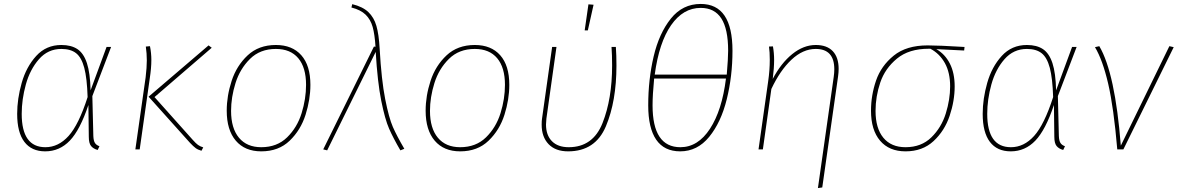

<svg xmlns="http://www.w3.org/2000/svg" viewBox="-20 -757 5968 973"><path d="M439 -299 520 -519H543L448 -270L453 -68Q454 -43 461.5 -32Q469 -21 484 -16L475 3Q453 -3 441.5 -17Q430 -31 430 -64L428 -225Q386 -99 334 -44.5Q282 10 209 10Q140 10 103.5 -38Q67 -86 67 -180Q67 -256 90 -337Q113 -418 163.5 -473.5Q214 -529 291 -529Q341 -529 372.5 -508Q404 -487 420.5 -437Q437 -387 439 -299ZM90 -180Q90 -11 210 -11Q276 -11 327.5 -68Q379 -125 424 -265Q421 -361 407 -413.5Q393 -466 365.5 -487.5Q338 -509 291 -509Q223 -509 177.5 -457Q132 -405 111 -329Q90 -253 90 -180Z M943 -33 733 -267 1037 -527 1053 -515 763 -265 957 -48Q973 -30 983.5 -22.5Q994 -15 1010 -10L1001 7Q983 2 971.5 -6.5Q960 -15 943 -33ZM718 -365Q724 -415 724 -451Q724 -486 719 -521L740 -523Q747 -488 747 -453Q747 -412 739 -360L688 0H666Z M1129 -196Q1129 -271 1154 -347.5Q1179 -424 1235 -476.5Q1291 -529 1378 -529Q1461 -529 1507 -477Q1553 -425 1553 -327Q1553 -253 1528.5 -175.5Q1504 -98 1448 -44Q1392 10 1304 10Q1221 10 1175 -44Q1129 -98 1129 -196ZM1531 -327Q1531 -415 1491.5 -462Q1452 -509 1378 -509Q1298 -509 1247 -458.5Q1196 -408 1173.5 -336Q1151 -264 1151 -195Q1151 -107 1191 -59Q1231 -11 1304 -11Q1384 -11 1435 -61Q1486 -111 1508.5 -183.5Q1531 -256 1531 -327Z M1904 -510Q1913 -351 1932 -255Q1951 -159 1971 -113.5Q1991 -68 2029 -3L2009 5Q1973 -57 1952 -104.5Q1931 -152 1912 -246.5Q1893 -341 1884 -494L1638 5L1618 0L1875 -521L1883 -520Q1879 -583 1868.5 -620.5Q1858 -658 1833 -682.5Q1808 -707 1761 -719L1765 -736Q1818 -723 1846.5 -696Q1875 -669 1887.5 -626Q1900 -583 1904 -510Z M2137 -196Q2137 -271 2162 -347.5Q2187 -424 2243 -476.5Q2299 -529 2386 -529Q2469 -529 2515 -477Q2561 -425 2561 -327Q2561 -253 2536.5 -175.5Q2512 -98 2456 -44Q2400 10 2312 10Q2229 10 2183 -44Q2137 -98 2137 -196ZM2539 -327Q2539 -415 2499.5 -462Q2460 -509 2386 -509Q2306 -509 2255 -458.5Q2204 -408 2181.5 -336Q2159 -264 2159 -195Q2159 -107 2199 -59Q2239 -11 2312 -11Q2392 -11 2443 -61Q2494 -111 2516.5 -183.5Q2539 -256 2539 -327Z M3104 -425Q3104 -244 3050.5 -117Q2997 10 2859 10Q2795 10 2760 -26.5Q2725 -63 2725 -125Q2725 -146 2727 -157L2778 -519H2800L2749 -156Q2747 -136 2747 -126Q2747 -72 2777 -41.5Q2807 -11 2862 -11Q2985 -11 3033.5 -133.5Q3082 -256 3082 -425Q3082 -479 3079 -519H3101Q3104 -477 3104 -425ZM2988 -733 2959 -603H2943L2962 -735Z M3692 -500Q3692 -371 3663 -254Q3634 -137 3574 -63.5Q3514 10 3427 10Q3346 10 3305.5 -49Q3265 -108 3265 -223Q3265 -354 3292.5 -471Q3320 -588 3379.5 -662.5Q3439 -737 3531 -737Q3692 -737 3692 -500ZM3298 -379H3663Q3670 -461 3670 -500Q3670 -610 3635.5 -663.5Q3601 -717 3531 -717Q3442 -717 3381 -629.5Q3320 -542 3298 -379ZM3295 -359Q3287 -276 3287 -223Q3287 -11 3428 -11Q3517 -11 3578 -104.5Q3639 -198 3659 -359Z M4205 -367Q4208 -388 4208 -406Q4208 -509 4114 -509Q4049 -509 3991 -454.5Q3933 -400 3889 -306L3846 0H3824L3873 -346Q3881 -401 3881 -454Q3881 -494 3877 -521L3897 -522Q3903 -489 3903 -453Q3903 -413 3896 -357Q3938 -437 3995 -483Q4052 -529 4114 -529Q4171 -529 4200.5 -497.5Q4230 -466 4230 -408Q4230 -390 4227 -369L4147 193L4125 196Z M4394 -196Q4394 -274 4419.5 -348.5Q4445 -423 4509 -475Q4573 -527 4681 -527Q4737 -527 4868 -519L4866 -501L4725 -508Q4769 -483 4793.5 -435Q4818 -387 4818 -319Q4818 -246 4792.5 -170Q4767 -94 4711 -42Q4655 10 4569 10Q4486 10 4440 -44Q4394 -98 4394 -196ZM4795 -319Q4795 -389 4768.5 -437Q4742 -485 4695 -510H4687Q4586 -510 4525.5 -460Q4465 -410 4441 -339Q4417 -268 4417 -195Q4417 -107 4456.5 -59Q4496 -11 4569 -11Q4649 -11 4700 -61Q4751 -111 4773 -182Q4795 -253 4795 -319Z M5332 -299 5413 -519H5436L5341 -270L5346 -68Q5347 -43 5354.5 -32Q5362 -21 5377 -16L5368 3Q5346 -3 5334.5 -17Q5323 -31 5323 -64L5321 -225Q5279 -99 5227 -44.5Q5175 10 5102 10Q5033 10 4996.5 -38Q4960 -86 4960 -180Q4960 -256 4983 -337Q5006 -418 5056.5 -473.5Q5107 -529 5184 -529Q5234 -529 5265.5 -508Q5297 -487 5313.5 -437Q5330 -387 5332 -299ZM4983 -180Q4983 -11 5103 -11Q5169 -11 5220.5 -68Q5272 -125 5317 -265Q5314 -361 5300 -413.5Q5286 -466 5258.5 -487.5Q5231 -509 5184 -509Q5116 -509 5070.5 -457Q5025 -405 5004 -329Q4983 -253 4983 -180Z M5660 -19 5906 -523 5928 -518 5673 0H5642Q5624 -212 5596 -332.5Q5568 -453 5529 -518L5551 -523Q5631 -387 5660 -19Z"/></svg>

Font: FiraGO Thin
Style: Italic
Weight: 100
Italic angle: -8°
Designer: bBox Type GmbH
Foundry: bBox Type GmbH
Version: Version 1.001